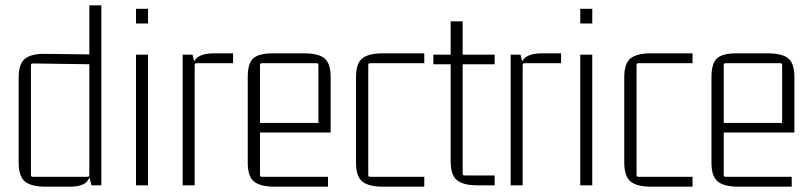

<svg xmlns="http://www.w3.org/2000/svg" viewBox="-20 -695 3044 720"><path d="M315 -675H360V0H323L315 -32L322 -75Q322 -30 304.5 -12.5Q287 5 242 5H150Q98 5 74 -14Q50 -33 50 -85V-403Q50 -456 74 -475Q98 -494 150 -493L315 -491ZM315 -39V-461L322 -454L103 -457Q96 -457 96 -450V-39Q96 -32 103 -32H308Q315 -32 315 -39Z M535 0H490V-490H535ZM535 -607H490V-662H535Z M783 -495H854V-458H717Q710 -458 710 -451V0H665V-490H702L710 -458L698 -415Q698 -460 718 -477.5Q738 -495 783 -495Z M1210 5H1009Q957 5 933 -14Q909 -33 909 -85V-405Q909 -458 930 -476.5Q951 -495 1003 -495H1120Q1173 -495 1196.5 -476.5Q1220 -458 1220 -405V-198H948V-234H1174V-451Q1174 -458 1167 -458H962Q955 -458 955 -451V-39Q955 -32 962 -32H1210Z M1571 5H1415Q1363 5 1339 -14Q1315 -33 1315 -85V-405Q1315 -458 1339 -476.5Q1363 -495 1415 -495H1571V-458H1368Q1361 -458 1361 -451V-39Q1361 -32 1368 -32H1571Z M1835 -490V-454H1705L1715 -464V-44Q1715 -37 1722 -37H1835V0H1770Q1718 0 1694 -19Q1670 -38 1670 -90V-464L1680 -454H1605V-490H1680L1670 -480V-615H1715V-480L1705 -490Z M2013 -495H2084V-458H1947Q1940 -458 1940 -451V0H1895V-490H1932L1940 -458L1928 -415Q1928 -460 1948 -477.5Q1968 -495 2013 -495Z M2201 0H2156V-490H2201ZM2201 -607H2156V-662H2201Z M2577 5H2421Q2369 5 2345 -14Q2321 -33 2321 -85V-405Q2321 -458 2345 -476.5Q2369 -495 2421 -495H2577V-458H2374Q2367 -458 2367 -451V-39Q2367 -32 2374 -32H2577Z M2949 5H2748Q2696 5 2672 -14Q2648 -33 2648 -85V-405Q2648 -458 2669 -476.5Q2690 -495 2742 -495H2859Q2912 -495 2935.5 -476.5Q2959 -458 2959 -405V-198H2687V-234H2913V-451Q2913 -458 2906 -458H2701Q2694 -458 2694 -451V-39Q2694 -32 2701 -32H2949Z"/></svg>

Font: Gemunu Libre ExtraLight ExtraLight
Style: Regular
Weight: 250
Version: Version 1.100